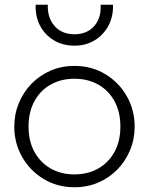

<svg xmlns="http://www.w3.org/2000/svg" viewBox="-20 -772 626 807"><path d="M293 15Q220.5 15 163.2 -19.8Q106 -54.5 73 -112.5Q40 -170.5 40 -240Q40 -292 59 -338.2Q78 -384.5 112.2 -419.8Q146.5 -455 192.5 -475Q238.5 -495 293 -495Q365.5 -495 422.8 -460.2Q480 -425.5 513 -367.5Q546 -309.5 546 -240Q546 -188 527 -141.8Q508 -95.5 474 -60.2Q440 -25 393.8 -5Q347.5 15 293 15ZM293 -39Q349.5 -39 393 -63.8Q436.5 -88.5 461.2 -133.5Q486 -178.5 486 -240Q486 -301.5 461.2 -346.8Q436.5 -392 393 -416.5Q349.5 -441 293 -441Q236.5 -441 193 -416.5Q149.5 -392 124.8 -346.8Q100 -301.5 100 -240Q100 -178.5 124.8 -133.5Q149.5 -88.5 193 -63.8Q236.5 -39 293 -39ZM293 -580Q244 -580 206.5 -602.5Q169 -625 148.5 -663.8Q128 -702.5 130 -752H181Q179 -696.5 209.8 -662.2Q240.5 -628 293 -628Q345.5 -628 375.8 -662.2Q406 -696.5 403 -752H455Q456.5 -703 435.8 -664Q415 -625 377.8 -602.5Q340.5 -580 293 -580Z"/></svg>

Font: Geologica Cursive Thin
Style: Regular
Weight: 250
Designer: Sindre Bremnes, Frode Helland
Foundry: Monokrom Skriftforlag AS
Version: Version 1.010;gftools[0.9.28]